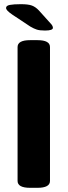

<svg xmlns="http://www.w3.org/2000/svg" viewBox="-20 -895 323 918"><path d="M124 3Q64 3 64 -30V-670Q64 -703 124 -703H159Q219 -703 219 -670V-30Q219 3 159 3ZM195 -749Q170 -749 156 -753.5Q142 -758 125 -768L39 -825Q23 -836 16 -843.5Q9 -851 9 -857Q9 -868 27 -871.5Q45 -875 80 -875Q115 -875 132.5 -868.5Q150 -862 166 -845L220 -785Q228 -777 230.5 -771.5Q233 -766 233 -762Q233 -749 195 -749Z"/></svg>

Font: Asap
Style: Regular
Weight: 400
Designer: Pablo Cosgaya
Foundry: Omnibus-Type
Version: Version 3.001